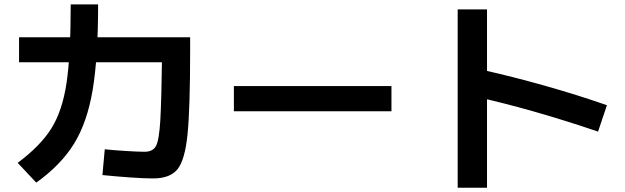

<svg xmlns="http://www.w3.org/2000/svg" viewBox="-20 -804 2852 876"><path d="M447.3 -5.3 458 -123Q495.2 -118.8 552.8 -115.2Q610.4 -111.6 640 -111.6Q677.2 -111.6 691.6 -137.8Q705.9 -163.9 711.4 -254.6Q716.8 -345.3 720 -586.4L785.9 -520H66.9V-634.1H847.5V-573.9Q847.5 -308.4 835.6 -190.8Q823.7 -73.3 789.6 -31.6Q755.6 10.1 678.3 10.1Q636.3 10.1 572.6 5.5Q508.8 1 447.3 -5.3ZM302.6 -783.9H427.6Q427.6 -540.2 402.6 -392.8Q377.7 -245.4 317.8 -148.4Q257.9 -51.3 145.4 29.2L60.6 -61.1Q163.9 -137.6 214.3 -218Q264.6 -298.4 283.6 -425.5Q302.6 -552.6 302.6 -783.9Z M1047.1 -411.4H1766V-296.2H1047.1Z M2148.2 -363.2 2181.7 -485Q2318.2 -454.6 2465.5 -413Q2612.8 -371.5 2749.1 -324L2708.6 -203.5Q2562.9 -253.2 2419.7 -294.1Q2276.5 -335 2148.2 -363.2ZM2068.2 -761H2202V52.5H2068.2Z"/></svg>

Font: WEMIX Pretendard Variable
Style: Regular
Weight: 400
Designer: Base glyphs from Inter by Rasmus Andersson; Hangeul glyphs from Noto Sans CJK(Source Han Sans) by Jang Soo-young and Kan
Foundry: Kil Hyung-jin
Version: Version 1.000;Glyphs 3.2 (3208)